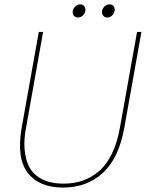

<svg xmlns="http://www.w3.org/2000/svg" viewBox="-20 -850 669 877"><path d="M79.1 -267.1 157.2 -704.1H176.8L99.1 -267.1Q88.4 -210.9 92.3 -168.2Q96.2 -125.5 109.6 -95.7Q123 -65.9 147.5 -47.1Q171.9 -28.3 202.4 -19.8Q232.9 -11.2 271 -11.2Q318.4 -11.2 358.4 -25.1Q398.4 -39.1 432.6 -68.4Q466.8 -97.7 491.2 -147.9Q515.6 -198.2 527.8 -267.1L606 -704.1H626L547.9 -267.1Q522.9 -127 449.7 -60.1Q376.5 6.8 268.1 6.8Q158.7 6.8 106.7 -60.5Q54.7 -127.9 79.1 -267.1ZM335.9 -770Q324.7 -770 318.4 -777.1Q312 -784.2 312 -794.9Q312 -808.6 322.5 -819.3Q333 -830.1 347.2 -830.1Q357.4 -830.1 363.8 -823Q370.1 -815.9 370.1 -805.2Q370.1 -791.5 359.9 -780.8Q349.6 -770 335.9 -770ZM470.2 -770Q459 -770 452.4 -777.1Q445.8 -784.2 445.8 -794.9Q445.8 -808.6 456.3 -819.3Q466.8 -830.1 481 -830.1Q491.2 -830.1 497.6 -823.2Q503.9 -816.4 503.9 -806.2Q503.9 -792 493.9 -781Q483.9 -770 470.2 -770Z"/></svg>

Font: SVN-Poppins Thin
Style: Italic
Weight: 100
Italic angle: -10°
Designer: Ninad Kale (Devanagari), Jonny Pinhorn (Latin)
Foundry: Indian Type Foundry
Version: Version 3.002 2017